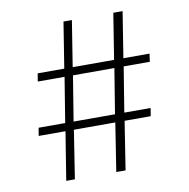

<svg xmlns="http://www.w3.org/2000/svg" viewBox="-79 -777 839 854"><g transform="rotate(-10 340.5 -350.0)"><path d="M187 -218H66L72 -254H192L225 -457H104L110 -493H230L263 -700H301L268 -493H455L488 -700H530L497 -493H615L610 -457H492L459 -254H578L572 -218H454L420 0H378L412 -218H225L191 0H152ZM417 -254 450 -457H263L230 -254Z"/></g></svg>

Font: Overpass Thin
Style: Regular
Weight: 100
Designer: Delve Withrington, Thomas Jockin
Foundry: Delve Fonts
Version: Version 3.000;DELV;Overpass